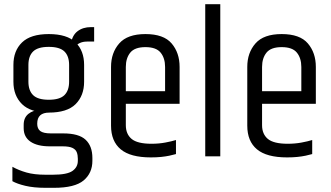

<svg xmlns="http://www.w3.org/2000/svg" viewBox="-20 -740 1568 909"><path d="M92.1 -149.1Q92.1 -183.2 115 -201.3Q138 -219.3 166.9 -217.7Q179.4 -217.7 191.2 -214.4Q202.9 -211.1 213 -206.9Q184.8 -206.9 170.5 -194.1Q156.2 -181.3 156.2 -154.1Q156.2 -130.8 170.7 -119.6Q185.2 -108.4 221.5 -108.4H279.6Q353.3 -108.4 385.3 -78.4Q417.4 -48.4 417.4 8.1V21.3Q417.4 79.4 375.8 114.3Q334.2 149.2 235.6 149.2H195.5Q139.7 149.2 100.4 139.8Q61.1 130.5 38.7 117.8V49.6Q68.4 66.2 105.3 76.7Q142.2 87.2 194.6 87.2H230.6Q297.5 87.2 323 69.3Q348.5 51.4 348.5 21.2V11.5Q348.5 -5.8 343.5 -19Q338.5 -32.2 323.1 -39.7Q307.7 -47.2 275.8 -47.2H215.6Q156.6 -47.2 124.4 -69.3Q92.1 -91.4 92.1 -133.1ZM43.5 -432.7Q43.5 -499.6 84.3 -539.1Q125.1 -578.7 210.9 -578.7Q297.7 -578.7 338 -539.1Q378.2 -499.6 378.2 -432.7V-353.1Q378.2 -287.2 338 -247Q297.7 -206.9 210.9 -206.9Q125.1 -206.9 84.3 -247Q43.5 -287.2 43.5 -353.1ZM307.2 -432.5Q307.2 -474.6 284.9 -496.4Q262.5 -518.1 210.9 -518.1Q159.2 -518.1 136.9 -496.4Q114.5 -474.6 114.5 -432.5V-353.3Q114.5 -311.4 136.9 -289.5Q159.2 -267.7 210.9 -267.7Q262.5 -267.7 284.9 -289.5Q307.2 -311.4 307.2 -353.3ZM410.5 -611.6H425.7V-543.2H392.3Q371.4 -543.2 356.6 -535.7Q341.8 -528.3 332.4 -515.7L316.1 -533.6Q321.8 -572.8 347.2 -592.2Q372.6 -611.6 410.5 -611.6Z M505.7 -423.2Q505.7 -490.1 544.5 -534.4Q583.3 -578.7 668.6 -578.7Q754.8 -578.7 792.5 -534.4Q830.3 -490.1 830.3 -423.2V-268H761.6V-422.8Q761.6 -464.7 740.5 -490.8Q719.4 -516.9 668.6 -516.9Q617.8 -516.9 596.7 -490.8Q575.7 -464.7 575.7 -422.8V-173.4L505.7 -173.8ZM505.7 -192.1H575.7V-147.6Q575.7 -105.2 603.1 -82.3Q630.6 -59.4 697.1 -59.4Q732.3 -59.4 762.4 -65.1Q792.6 -70.7 813.1 -77.1V-10.6Q799.5 -6.6 781.8 -2.9Q764.1 0.8 742.6 3Q721.2 5.2 693.9 5.2Q597.4 5.2 551.5 -33.1Q505.7 -71.4 505.7 -145.1ZM556.7 -308.3H830.3V-248.6H556.7Z M951.7 -720.1H1022.9V0H951.7Z M1150.7 -423.2Q1150.7 -490.1 1189.5 -534.4Q1228.3 -578.7 1313.6 -578.7Q1399.8 -578.7 1437.5 -534.4Q1475.3 -490.1 1475.3 -423.2V-268H1406.6V-422.8Q1406.6 -464.7 1385.5 -490.8Q1364.4 -516.9 1313.6 -516.9Q1262.8 -516.9 1241.7 -490.8Q1220.7 -464.7 1220.7 -422.8V-173.4L1150.7 -173.8ZM1150.7 -192.1H1220.7V-147.6Q1220.7 -105.2 1248.1 -82.3Q1275.6 -59.4 1342.1 -59.4Q1377.3 -59.4 1407.4 -65.1Q1437.6 -70.7 1458.1 -77.1V-10.6Q1444.5 -6.6 1426.8 -2.9Q1409.1 0.8 1387.6 3Q1366.2 5.2 1338.9 5.2Q1242.4 5.2 1196.5 -33.1Q1150.7 -71.4 1150.7 -145.1ZM1201.7 -308.3H1475.3V-248.6H1201.7Z"/></svg>

Font: Khand Variable Light
Style: Regular
Weight: 300
Designer: Satya Rajpurohit
Foundry: Indian Type Foundry
Version: Version 3.000